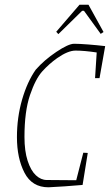

<svg xmlns="http://www.w3.org/2000/svg" viewBox="-20 -787 467 816"><path d="M427 -591 403 -455H384L391 -564Q338 -572 301 -572Q269 -572 223 -540Q189 -516 160 -484Q131 -452 107.5 -383Q84 -314 84 -205Q84 -145 97.5 -103.5Q111 -62 132.5 -42Q154 -22 179 -22L304 -21L334 -138L353 -137L331 -1Q298 2 254.5 5Q211 8 186 9Q116 9 84 -53Q52 -115 52 -204Q52 -288 74 -364Q96 -440 132 -491Q168 -532 219.5 -566.5Q271 -601 295 -601Q317 -601 355 -598Q393 -595 427 -591ZM219 -652 318 -767H356L420 -651L408 -643L337 -741H329L228 -642Z"/></svg>

Font: Grenze Thin
Style: Italic
Weight: 250
Italic angle: -10°
Designer: Renata Polastri
Foundry: Omnibus-Type
Version: Version 1.002; ttfautohint (v1.8)